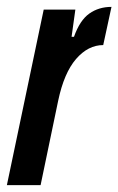

<svg xmlns="http://www.w3.org/2000/svg" viewBox="-33 -538 344 558"><path d="M94 -510H186L175 -431H182Q199 -479 226.5 -498.5Q254 -518 291 -518L267 -407Q223 -407 188 -366.5Q153 -326 136 -245L85 0H-13Z"/></svg>

Font: Saira Ultra Condensed
Style: Bold Italic
Weight: 700
Width: 1
Italic angle: -12°
Designer: Hector Gatti with collaboration of the Omnibus-Type team
Foundry: Omnibus-Type
Version: Version 1.001; ttfautohint (v1.8)